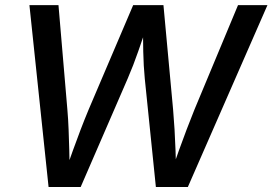

<svg xmlns="http://www.w3.org/2000/svg" viewBox="-20 -748 1090 768"><path d="M174.3 0 97.7 -727.5H213.9L249.5 -309.6Q252.9 -271 254.4 -230Q255.9 -189 257.1 -147.2Q258.3 -105.5 258.8 -63.5H242.2Q256.8 -105.5 272 -147.2Q287.1 -189 302.7 -230Q318.4 -271 334.5 -309.6L512.7 -727.5H633.8L672.4 -309.6Q675.8 -271 678.2 -230Q680.7 -189 682.1 -147.2Q683.6 -105.5 684.6 -63.5H666.5Q681.2 -105.5 696 -147.2Q710.9 -189 726.6 -230Q742.2 -271 757.8 -309.6L932.1 -727.5H1049.8L731.4 0H603.5L559.1 -433.6Q554.2 -483.9 553 -541.3Q551.8 -598.6 551.3 -668.5H576.2Q553.2 -601.1 533.4 -543.9Q513.7 -486.8 490.7 -433.6L302.7 0Z"/></svg>

Font: Inter 17pt Medium
Style: Italic
Weight: 500
Italic angle: -9.3988°
Version: Version 4.001;git-66647c0bb